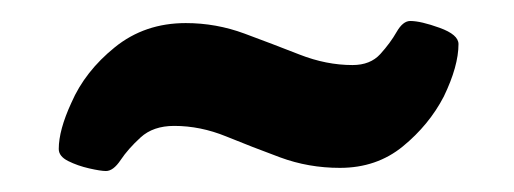

<svg xmlns="http://www.w3.org/2000/svg" viewBox="-20 -366 490 183"><path d="M81 -203Q76 -203 65 -205.5Q54 -208 45 -212.5Q36 -217 36 -224Q36 -242 48 -268Q61 -298 89.5 -321Q118 -344 157 -344Q186 -344 213 -334Q240 -324 265.5 -314Q291 -304 316 -304Q333 -304 342.5 -314.5Q352 -325 358 -335.5Q364 -346 371 -346Q381 -346 399 -339.5Q417 -333 417 -324Q417 -303 403 -274Q389 -247 364 -226.5Q339 -206 304 -206Q274 -206 247 -216Q220 -226 195.5 -236Q171 -246 146 -246Q126 -246 114 -235Q102 -224 95 -213.5Q88 -203 81 -203Z"/></svg>

Font: Asap Condensed Condensed ExtraBold
Style: Italic
Weight: 800
Width: 3
Italic angle: -6°
Designer: Pablo Cosgaya
Foundry: Omnibus-Type
Version: Version 3.001; ttfautohint (v1.8.4.7-5d5b)